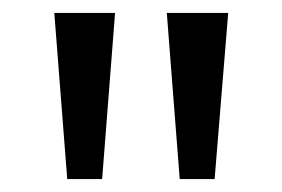

<svg xmlns="http://www.w3.org/2000/svg" viewBox="-20 -906 436 297"><path d="M84 -629 64 -886H158L138 -629ZM258 -629 238 -886H333L312 -629Z"/></svg>

Font: Noto Sans Kannada UI SemiCondensed
Style: Regular
Weight: 400
Width: 4
Designer: Jelle Bosma - Monotype Design Team
Foundry: Monotype Imaging Inc.
Version: Version 2.005; ttfautohint (v1.8.4.7-5d5b)